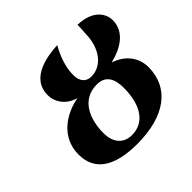

<svg xmlns="http://www.w3.org/2000/svg" viewBox="-176 -912 1112 1112"><g transform="rotate(-45 379.5 -356.5)"><path d="M352 10C583 10 713 -92 713 -259C713 -332 671 -399 581 -429C678 -452 759 -505 759 -598C759 -651 718 -720 595 -723C596 -709 593 -668 592 -653C590 -534 526 -454 440 -454C399 -454 372 -482 372 -534C372 -605 400 -671 429 -723C357 -719 185 -702 185 -557C185 -501 222 -443 295 -423C182 -403 68 -326 68 -187C68 -56 167 10 352 10ZM368 -48C301 -48 258 -92 258 -174C258 -280 301 -400 430 -400C503 -400 527 -347 527 -277C527 -121 459 -48 368 -48Z"/></g></svg>

Font: Noto Serif Condensed Black
Style: Italic
Weight: 900
Width: 3
Italic angle: -12°
Designer: Monotype Design Team
Foundry: Monotype Imaging Inc.
Version: Version 2.013